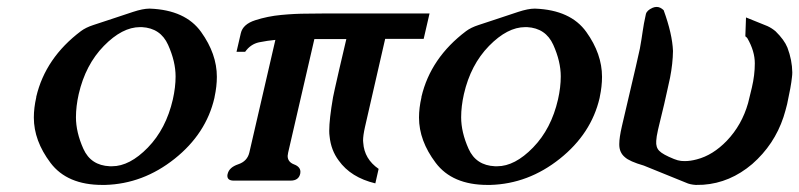

<svg xmlns="http://www.w3.org/2000/svg" viewBox="-20 -501 2261 543"><path d="M586.4 -224.1Q563 -123 473.9 -52Q384.8 19 277.3 22H269.5Q169.9 22 122.8 -40.5Q75.7 -103 75.7 -168.5Q75.7 -195.8 82.5 -225.6V-227.1Q108.4 -337.4 209 -413.1Q222.7 -423.3 243.9 -430.2Q265.1 -437 296.4 -447.5Q327.6 -458 356 -467.3Q384.3 -476.6 402.3 -476.6H404.3Q504.4 -472.7 548.8 -410.6Q593.3 -348.6 593.3 -283.7Q593.3 -256.8 586.9 -227.1ZM376 -424.3Q325.7 -424.3 273.7 -371.1Q221.7 -317.9 202.6 -234.9Q194.8 -200.2 194.8 -169.4Q194.8 -127 215.8 -80.1Q236.8 -33.2 290.5 -30.8H296.9Q346.7 -30.8 398.2 -83.7Q449.7 -136.7 468.8 -219.7Q476.6 -254.4 476.6 -284.7Q476.6 -327.1 455.3 -374.3Q434.1 -421.4 381.3 -424.3Z M794.9 -69.3Q793.9 -64.5 793.5 -60.1Q793.5 -43 811.5 -36.1Q829.6 -29.3 829.6 -15.1Q829.6 -12.7 829.1 -9.8Q824.7 9.8 801.8 9.8H641.1Q623 9.8 623 -3.9Q623 -6.8 624 -9.8Q628.4 -27.8 653.8 -36.4Q679.2 -44.9 685.1 -69.3L758.8 -388.2Q736.8 -386.2 712.4 -381.3Q688.5 -376 673.3 -354.5H648.9L661.1 -407.2Q667 -432.6 701.9 -443.8Q736.8 -455.1 775.1 -458.7Q813.5 -462.4 849.1 -462.4Q883.3 -462.4 897.5 -462.9H1194.8L1178.2 -391.1H1069.3L1030.8 -223.1Q1017.6 -166 1012.2 -141.8Q1006.8 -117.7 1006.8 -103.5Q1006.8 -100.1 1007.3 -97.2Q1010.3 -51.3 1050.8 -23.4L1041.5 17.6Q972.2 1 938 -46.9Q916 -76.2 912.1 -115.7Q911.1 -122.1 911.1 -130.9Q911.1 -163.6 921.9 -226.1Q923.3 -234.4 939.5 -305.2L959.5 -390.6H869.1Z M1675.8 -224.1Q1652.3 -123 1563.2 -52Q1474.1 19 1366.7 22H1358.9Q1259.3 22 1212.2 -40.5Q1165 -103 1165 -168.5Q1165 -195.8 1171.9 -225.6V-227.1Q1197.8 -337.4 1298.3 -413.1Q1312 -423.3 1333.3 -430.2Q1354.5 -437 1385.7 -447.5Q1417 -458 1445.3 -467.3Q1473.6 -476.6 1491.7 -476.6H1493.7Q1593.8 -472.7 1638.2 -410.6Q1682.6 -348.6 1682.6 -283.7Q1682.6 -256.8 1676.3 -227.1ZM1465.3 -424.3Q1415 -424.3 1363 -371.1Q1311 -317.9 1292 -234.9Q1284.2 -200.2 1284.2 -169.4Q1284.2 -127 1305.2 -80.1Q1326.2 -33.2 1379.9 -30.8H1386.2Q1436 -30.8 1487.5 -83.7Q1539.1 -136.7 1558.1 -219.7Q1565.9 -254.4 1565.9 -284.7Q1565.9 -327.1 1544.7 -374.3Q1523.4 -421.4 1470.7 -424.3Z M1800.8 -32.7Q1760.3 -44.4 1747.1 -56.6Q1731.9 -69.3 1731.4 -90.8Q1731.4 -92.3 1731.4 -94.2Q1731.4 -111.8 1738.8 -144L1778.3 -313Q1786.1 -346.7 1789.6 -363.3Q1794.9 -392.6 1797.6 -412.6Q1800.3 -432.6 1806.6 -460.9Q1809.1 -471.7 1825.7 -479Q1831.1 -481.4 1837.4 -481.4Q1847.2 -481.4 1856.9 -472.2Q1881.3 -405.3 1883.3 -356.9Q1882.8 -321.3 1875 -281.2Q1871.6 -265.1 1867.7 -248L1858.4 -206.5Q1851.6 -179.7 1843.8 -146L1840.8 -133.3Q1836.4 -113.8 1835.9 -102.5Q1834.5 -84 1844.7 -74.2Q1854.5 -64 1886.2 -51.3Q1897 -46.9 1906.2 -45.9Q1911.6 -45.4 1916.5 -45.4Q1932.6 -45.4 1950.7 -50.3Q1996.1 -62 2035.6 -103Q2078.1 -147.5 2095.7 -209.5Q2098.1 -218.8 2106.4 -253.4Q2114.7 -288.6 2114.7 -321.8Q2114.7 -356.4 2093.8 -392.6Q2093.3 -394 2087.9 -398.4L2089.8 -451.7L2150.4 -427.2Q2162.1 -421.9 2173.3 -412.6Q2198.2 -388.2 2207 -366.2Q2220.2 -331.1 2220.7 -296.4Q2220.7 -289.6 2219.7 -282.2Q2217.3 -257.8 2206.1 -206.5Q2201.7 -188.5 2195.8 -169.9Q2169.9 -91.8 2107.4 -37.1Q2044.9 16.1 1968.8 21.5Q1961.4 22 1947.8 22Q1931.2 21 1919.9 15.6Z"/></svg>

Font: Caudex
Style: Bold
Weight: 700
Italic angle: -13°
Version: Version 1.04